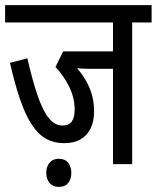

<svg xmlns="http://www.w3.org/2000/svg" viewBox="-20 -642 613 751"><path d="M497 -554V0H422V-373H325Q309 -373 295 -374Q281 -375 268 -377L269 -389Q303 -355 325.5 -308.5Q348 -262 348 -206Q348 -168 334.5 -140Q321 -112 295 -97Q269 -82 231 -82Q192 -82 161.5 -98.5Q131 -115 106 -152Q81 -189 60 -249Q39 -309 19 -396L87 -414Q107 -327 127 -268.5Q147 -210 170.5 -180.5Q194 -151 224 -151Q250 -151 261 -167Q272 -183 272 -213Q272 -259 251 -302Q230 -345 197 -380L227 -441H422V-554H0V-622H573V-554ZM161 34Q161 10 174 -5.5Q187 -21 210 -21Q234 -21 246.5 -5.5Q259 10 259 34Q259 59 246.5 74Q234 89 210 89Q187 89 174 74Q161 59 161 34Z"/></svg>

Font: Noto Sans Devanagari ExtraCondensed
Style: Regular
Weight: 400
Width: 2
Designer: Jelle Bosma - Monotype Design Team
Foundry: Monotype Imaging Inc.
Version: Version 2.006